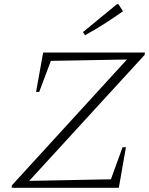

<svg xmlns="http://www.w3.org/2000/svg" viewBox="-20 -901 715 921"><path d="M674 -638 106 -18 100 -33 512 -41 568 -195H584L550 0H36L37 -12L603 -631L610 -616L224 -609L168 -460H153L187 -649H675ZM388 -732 378 -747 541 -881H548L570 -847Q526 -816 481.5 -787.5Q437 -759 388 -732Z"/></svg>

Font: Piazzolla Thin Thin
Style: Italic
Weight: 250
Italic angle: -11.3°
Version: Version 2.005